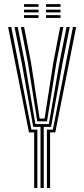

<svg xmlns="http://www.w3.org/2000/svg" viewBox="-20 -934 419 954"><path d="M181.4 0V-303.6H145L88.1 -620.7L52.2 -800H68L103.9 -620.7L156 -317.4H222.7L275 -620.7L310.7 -800H326.5L290.8 -620.7L233.7 -303.6H197.3V0ZM149.7 0V-276.1H124L20.3 -800H36.1L136.1 -289.9H165.6V0ZM213.1 0V-289.9H242.6L342.5 -800H358.4L254.7 -276.1H228.9V0ZM165.1 -331.2 119 -620.7 83.9 -800H99.7L134.5 -620.7L176.8 -345H201.6L244.5 -620.7L279 -800H294.8L259.9 -620.7L213.6 -331.2ZM208.7 -899.8V-913.5H280.8V-899.8ZM99.5 -845V-858.7H171.6V-845ZM99.5 -872.4V-886.1H171.6V-872.4ZM99.5 -899.8V-913.5H171.6V-899.8ZM208.7 -845V-858.7H280.8V-845ZM208.7 -872.4V-886.1H280.8V-872.4Z"/></svg>

Font: Big Shoulders Inline Text Thin
Style: Regular
Weight: 100
Designer: Patric King
Foundry: XO Type Co
Version: Version 2.002